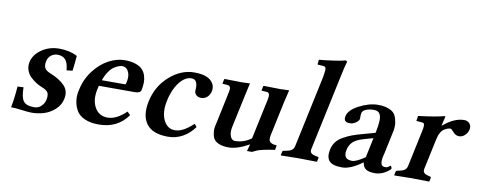

<svg xmlns="http://www.w3.org/2000/svg" viewBox="-61 -984 3217 1283"><g transform="rotate(10 1547.0 -343.0)"><path d="M67.9 -146 108.4 -147.9Q108.4 -81.5 127.4 -55.2Q146.5 -28.8 201.2 -28.8Q215.8 -28.8 230 -35.2Q244.1 -41.5 256.8 -56.9Q269.5 -72.3 273.9 -94.2Q280.3 -125 270.8 -141.6Q261.2 -158.2 224.6 -171.9Q205.1 -179.7 185.8 -192.1Q166.5 -204.6 147.9 -222.9Q129.4 -241.2 120.8 -267.1Q112.3 -293 118.2 -320.8Q129.4 -373 181.2 -408.4Q232.9 -443.8 300.3 -443.8Q370.6 -443.8 422.4 -416Q418.5 -366.2 411.6 -314L371.6 -309.1Q367.7 -359.9 348.6 -380.9Q329.6 -401.9 294.4 -401.9Q272 -401.9 252.2 -387.5Q232.4 -373 226.6 -345.2Q220.7 -317.9 229.5 -300.3Q238.3 -282.7 265.6 -272Q333.5 -245.1 367.7 -209Q401.9 -172.9 390.1 -119.1Q380.9 -74.7 346.2 -44.2Q311.5 -13.7 271.7 -2Q231.9 9.8 189.9 9.8Q167.5 9.8 122.1 3.7Q76.7 -2.4 49.3 -2Q61 -56.6 67.9 -146Z M615.2 -285.2H775.4Q777.8 -287.1 779.8 -295.9Q789.1 -335.4 781.7 -359.1Q774.4 -382.8 762 -392.3Q749.5 -401.9 734.4 -401.9Q724.1 -401.9 711.4 -397.5Q698.7 -393.1 680.9 -382.1Q663.1 -371.1 645.5 -345.9Q627.9 -320.8 615.2 -285.2ZM821.3 -108.9 841.8 -87.9Q772.5 10.3 644.5 9.8Q589.4 9.8 551 -7.1Q512.7 -23.9 495.1 -52.7Q477.5 -81.5 471.9 -119.1Q466.3 -156.7 477.1 -198.2Q492.7 -271.5 537.1 -328.9Q581.5 -386.2 636 -415Q690.4 -443.8 744.1 -443.8Q786.6 -443.8 817.1 -433.3Q847.7 -422.9 863.8 -406Q879.9 -389.2 887.5 -365.2Q895 -341.3 894.5 -317.4Q894 -293.5 888.2 -266.1Q883.8 -245.1 844.7 -245.1H602.1Q599.1 -231.4 596.2 -219.2Q580.6 -145.5 608.9 -95.7Q637.2 -45.9 695.8 -45.9Q755.9 -45.9 821.3 -108.9Z M1293 -86.9Q1260.3 -41 1214.4 -15.6Q1168.5 9.8 1115.7 9.8Q1011.2 9.8 969.2 -45.9Q927.2 -101.6 948.2 -201.2Q970.7 -306.6 1048.3 -375.2Q1126 -443.8 1215.8 -443.8Q1293 -443.8 1327.1 -413.8Q1361.3 -383.8 1352.1 -339.8Q1349.6 -328.1 1344 -318.1Q1338.4 -308.1 1330.6 -300.5Q1322.8 -293 1312.3 -288.6Q1301.8 -284.2 1290 -284.2Q1266.6 -284.2 1253.7 -297.4Q1240.7 -310.5 1243.2 -331.1Q1246.6 -359.9 1237.8 -380.9Q1229 -401.9 1203.1 -401.9Q1176.3 -401.9 1149.9 -381.6Q1123.5 -361.3 1101.3 -320.6Q1079.1 -279.8 1067.9 -226.1Q1050.8 -146.5 1076.2 -93.8Q1101.6 -41 1152.3 -41Q1180.7 -41 1209.2 -55.7Q1237.8 -70.3 1277.3 -106Z M1789.6 -115.2Q1787.1 -100.1 1788.6 -88.1Q1790 -76.2 1803.2 -68.4Q1816.4 -60.5 1841.8 -59.1L1835.9 -27.8Q1792 -22 1761.7 -15.1Q1731.4 -8.3 1718.3 -2.9Q1705.1 2.4 1686.5 12.2H1652.8L1665.5 -35.2Q1585.4 9.8 1526.9 9.8Q1485.4 9.8 1459 -2Q1432.6 -13.7 1423.3 -33Q1414.1 -52.2 1412.1 -76.9Q1410.2 -101.6 1417.5 -127.9L1464.8 -352.1Q1470.2 -374.5 1466.6 -386.7Q1462.9 -398.9 1446.3 -399.9L1415.5 -401.9L1413.1 -403.8L1419.4 -434.1L1424.8 -436Q1503.4 -434.1 1535.6 -434.1L1593.8 -436Q1583 -391.1 1575.7 -354L1530.3 -142.1Q1520.5 -101.1 1526.1 -78.4Q1531.7 -55.7 1541 -47.9Q1550.3 -40 1562.5 -40Q1620.6 -40 1671.4 -77.1L1730 -352.1Q1740.2 -399.9 1712.4 -399.9L1681.6 -401.9L1678.2 -403.8L1684.6 -434.1L1689 -436Q1772.5 -434.1 1799.3 -434.1L1859.9 -436Q1849.1 -394.5 1840.3 -354Z M2067.9 -563Q2076.7 -611.8 2073.2 -624Q2069.8 -636.2 2053.2 -636.2L2021.5 -638.2Q2016.1 -638.7 2016.6 -643.1L2020 -671.9Q2057.1 -674.8 2116 -683.1Q2174.8 -691.4 2193.4 -698.2Q2200.7 -698.2 2204.6 -695.6Q2208.5 -692.9 2207 -688Q2195.3 -647.9 2182.1 -583L2074.2 -77.1Q2069.8 -57.1 2079.6 -47.9Q2089.4 -38.6 2114.3 -34.2L2125 -32.2Q2132.8 -30.8 2130.9 -22.9L2126 0L2123.5 2Q2040 0 2001 0L1881.8 2L1879.9 0L1884.8 -22.9Q1886.2 -30.8 1895 -32.2L1907.2 -34.2Q1933.1 -38.6 1946.5 -47.9Q1960 -57.1 1964.4 -77.1Z M2432.6 -47.9Q2353.5 10.3 2295.4 9.8Q2231.4 9.8 2209 -16.1Q2186.5 -42 2197.8 -95.2Q2204.1 -124 2220.7 -146Q2237.3 -168 2265.9 -184.3Q2294.4 -200.7 2325.2 -212.2Q2356 -223.6 2401.9 -235.8L2478 -256.8Q2487.8 -303.2 2489.5 -333.5Q2491.2 -363.8 2484.6 -379.2Q2478 -394.5 2467.5 -400.1Q2457 -405.8 2439.9 -405.8Q2420.9 -405.8 2403.8 -401.9Q2386.7 -397.9 2375.2 -389.9Q2363.8 -381.8 2361.3 -371.1Q2358.9 -359.9 2359.1 -346.4Q2359.4 -333 2358.4 -328.1Q2356 -316.4 2336.9 -303.2Q2317.9 -290 2298.3 -290Q2272.5 -290 2264.2 -300.5Q2255.9 -311 2260.3 -332Q2269.5 -375 2336.4 -409.4Q2403.3 -443.8 2461.9 -443.8Q2488.8 -443.8 2509.8 -439.7Q2530.8 -435.5 2551 -424.6Q2571.3 -413.6 2581.3 -394Q2591.3 -374.5 2595.7 -344.2Q2600.1 -314 2589.4 -271L2558.6 -126Q2548.3 -91.3 2551.3 -66.7Q2554.2 -42 2580.6 -42Q2594.7 -42 2604.5 -50Q2614.3 -58.1 2614.7 -58.1Q2617.7 -58.1 2621.3 -50.5Q2625 -43 2623.5 -38.1Q2623 -36.1 2617.9 -31Q2612.8 -25.9 2602.8 -18.8Q2592.8 -11.7 2580.6 -5.4Q2568.4 1 2552.2 5.4Q2536.1 9.8 2520.5 9.8Q2477.1 9.8 2457.5 -4.2Q2438 -18.1 2434.6 -47.9ZM2441.9 -85 2470.2 -219.2 2409.7 -202.1Q2357.4 -187.5 2335.2 -165.8Q2313 -144 2306.2 -109.9Q2292.5 -44.9 2355 -44.9Q2383.3 -44.9 2441.9 -85Z M2905.3 -380.9Q2980 -443.8 3046.4 -443.8Q3063.5 -443.8 3075.4 -435.3Q3087.4 -426.8 3091.6 -414.1Q3095.7 -401.4 3092.8 -388.2Q3087.4 -363.8 3069.8 -347.4Q3052.2 -331.1 3030.8 -331.1Q3013.7 -331.1 3001.2 -341.1Q2988.8 -351.1 2980.7 -361.1Q2972.7 -371.1 2965.8 -371.1Q2947.8 -371.1 2926.3 -357.9Q2896.5 -339.8 2885.3 -288.1L2840.3 -77.1Q2837.4 -63.5 2841.8 -54.9Q2846.2 -46.4 2854.5 -42.5Q2862.8 -38.6 2879.4 -34.2L2887.2 -32.2Q2894.5 -30.3 2893.1 -22.9L2888.2 0L2885.7 2Q2806.2 0 2767.1 0L2650.9 2L2649.4 0L2654.3 -22.9Q2655.8 -30.3 2663.1 -32.2L2673.3 -34.2Q2699.7 -39.1 2713.1 -48.3Q2726.6 -57.6 2730.5 -77.1L2782.2 -320.8Q2787.6 -344.7 2787.6 -357.9Q2787.6 -371.1 2783.9 -374.8Q2780.3 -378.4 2772.9 -378.9L2732.4 -382.8L2737.8 -417Q2863.3 -432.6 2912.1 -446.8Q2917 -445.8 2918.5 -443.8L2903.3 -380.9Z"/></g></svg>

Font: Linux Libertine Slanted
Style: Semibold Slanted
Weight: 600
Designer: Philipp H. Poll
Foundry: Philipp H. Poll
Version: Version 5.1.1